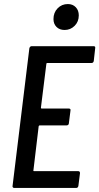

<svg xmlns="http://www.w3.org/2000/svg" viewBox="-20 -928 490 948"><path d="M432 -617H213Q212 -617 210.5 -616Q209 -615 209 -613L182 -396Q182 -392 186 -392H320Q330 -392 328 -382L320 -319Q320 -315 317 -312Q314 -309 310 -309H176Q173 -309 171 -305L145 -87Q144 -86 145 -84.5Q146 -83 148 -83H366Q375 -83 375 -73L367 -10Q365 0 356 0H50Q46 0 43.5 -3Q41 -6 42 -10L125 -690Q126 -694 129 -697Q132 -700 136 -700H442Q452 -700 450 -690L443 -627Q441 -617 432 -617ZM244 -834Q244 -866 264.5 -887Q285 -908 315 -908Q339 -908 354 -892.5Q369 -877 369 -852Q369 -821 348.5 -800.5Q328 -780 299 -780Q274 -780 259 -795Q244 -810 244 -834Z"/></svg>

Font: Barlow Condensed Medium
Style: Italic
Weight: 500
Width: 3
Italic angle: -7°
Designer: Jeremy Tribby
Foundry: Tribby Type
Version: Version 1.408